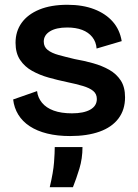

<svg xmlns="http://www.w3.org/2000/svg" viewBox="-20 -556 576 803"><path d="M273 13Q220 13 177.5 2.5Q135 -8 104.5 -28Q74 -48 56.5 -76.5Q39 -105 35 -140L135 -175Q138 -148 155.5 -126.5Q173 -105 204.5 -93.5Q236 -82 281 -82Q330 -82 357.5 -97.5Q385 -113 385 -142Q385 -163 370 -175.5Q355 -188 326.5 -196.5Q298 -205 259 -213Q221 -221 183.5 -231.5Q146 -242 114.5 -259.5Q83 -277 64 -305.5Q45 -334 45 -377Q45 -425 70.5 -460.5Q96 -496 144.5 -516Q193 -536 262 -536Q326 -536 374 -517.5Q422 -499 451.5 -465.5Q481 -432 489 -384L384 -353Q382 -381 366 -401Q350 -421 323.5 -431Q297 -441 261 -441Q215 -441 189 -425Q163 -409 163 -382Q163 -360 179.5 -347Q196 -334 225 -326Q254 -318 292 -309Q332 -302 369.5 -291.5Q407 -281 437 -264Q467 -247 485 -219.5Q503 -192 503 -149Q503 -97 475.5 -60.5Q448 -24 396.5 -5.5Q345 13 273 13ZM188 227Q203 164 206 123Q209 82 209 59H325Q325 107 312 149.5Q299 192 285 227Z"/></svg>

Font: Bricolage Grotesque SemiBold
Style: Regular
Weight: 600
Designer: Mathieu Triay
Foundry: Atelier Triay
Version: Version 1.000;gftools[0.9.30]